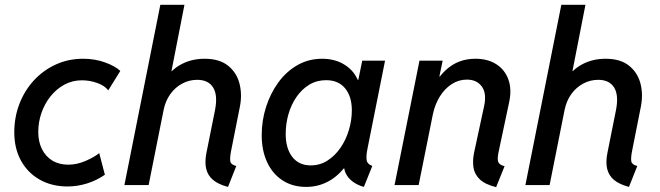

<svg xmlns="http://www.w3.org/2000/svg" viewBox="-20 -772 2753 801"><path d="M261.7 5.9Q196.8 5.9 146.7 -22Q96.7 -49.8 68.1 -100.8Q39.6 -151.9 39.6 -220.2Q39.6 -282.7 60.8 -338.1Q82 -393.6 120.8 -436Q159.7 -478.5 212.4 -502.7Q265.1 -526.9 327.1 -526.9Q376 -526.9 418 -511.7Q460 -496.6 481.9 -476.1L431.6 -395Q417 -414.6 385.7 -425.8Q354.5 -437 321.8 -437Q281.7 -437 248.3 -418.7Q214.8 -400.4 190.4 -369.6Q166 -338.9 152.8 -300.5Q139.6 -262.2 139.6 -221.2Q139.6 -181.2 154.8 -150.4Q169.9 -119.6 198 -102.3Q226.1 -85 264.6 -85Q300.8 -85 336.9 -100.6Q373 -116.2 394 -133.3L417.5 -43Q383.8 -19.5 343.5 -6.8Q303.2 5.9 261.7 5.9Z M931.2 7.8Q890.6 -2.9 868.7 -21.5Q846.7 -40 840.1 -68.1Q833.5 -96.2 841.3 -134.8L877 -312.5Q889.2 -375 869.1 -407Q849.1 -439 802.7 -439Q769.5 -439 740.2 -423.3Q710.9 -407.7 690.7 -379.6Q670.4 -351.6 662.6 -313.5L600.1 0H499L648.9 -752H749.5L695.3 -475.1H706.1L656.7 -418Q681.2 -471.2 727.8 -499Q774.4 -526.9 833.5 -526.9Q895.5 -526.9 931.4 -498Q967.3 -469.2 979 -423.8Q990.7 -378.4 981 -328.1L944.8 -146Q938 -112.3 940.9 -98.4Q943.8 -84.5 965.8 -79.6Z M1257.3 7.8Q1201.2 7.8 1159.4 -19Q1117.7 -45.9 1094.7 -94.7Q1071.8 -143.6 1071.8 -208.5Q1071.8 -268.6 1089.8 -325.4Q1107.9 -382.3 1141.1 -428Q1174.3 -473.6 1220.7 -500.2Q1267.1 -526.9 1324.2 -526.9Q1379.4 -526.9 1419.9 -500.5Q1460.4 -474.1 1476.1 -429.2L1436.5 -439H1515.1L1469.2 -411.1L1491.2 -519H1586.4L1513.2 -152.3Q1507.3 -124 1509.3 -106Q1511.2 -87.9 1533.2 -79.6L1498 7.8Q1471.7 0.5 1452.1 -13.9Q1432.6 -28.3 1422.9 -47.9Q1413.1 -67.4 1416.5 -89.4L1459.5 -69.3H1372.1L1440.4 -107.9Q1406.7 -49.8 1359.9 -21Q1313 7.8 1257.3 7.8ZM1276.4 -82Q1314.9 -82 1346.2 -102.1Q1377.4 -122.1 1400.4 -155.3Q1423.3 -188.5 1435.5 -229.5Q1447.8 -270.5 1447.8 -311.5Q1447.8 -369.6 1419.7 -403.6Q1391.6 -437.5 1340.3 -437.5Q1301.3 -437.5 1270 -418.5Q1238.8 -399.4 1216.8 -367.4Q1194.8 -335.4 1183.3 -295.4Q1171.9 -255.4 1171.9 -212.9Q1171.9 -153.3 1199.2 -117.7Q1226.6 -82 1276.4 -82Z M2049.8 8.8Q2002.9 -2.9 1981 -24.4Q1959 -45.9 1955.1 -74.2Q1951.2 -102.5 1957.5 -133.8L1999.5 -328.6Q2011.2 -381.8 1990.2 -410.9Q1969.2 -439.9 1927.7 -439.9Q1893.6 -439.9 1864.5 -421.1Q1835.4 -402.3 1814.9 -369.4Q1794.4 -336.4 1785.6 -293.9L1726.6 0H1626L1730 -519H1826.7L1813 -453.1H1830.6L1787.6 -411.1Q1818.4 -467.3 1861.8 -497.1Q1905.3 -526.9 1963.9 -526.9Q2015.1 -526.9 2050.8 -503.9Q2086.4 -481 2101.1 -439.9Q2115.7 -398.9 2104 -345.2L2061.5 -145Q2053.7 -111.3 2058.1 -97.7Q2062.5 -84 2085 -78.6Z M2604 7.8Q2563.5 -2.9 2541.5 -21.5Q2519.5 -40 2512.9 -68.1Q2506.3 -96.2 2514.2 -134.8L2549.8 -312.5Q2562 -375 2542 -407Q2522 -439 2475.6 -439Q2442.4 -439 2413.1 -423.3Q2383.8 -407.7 2363.5 -379.6Q2343.3 -351.6 2335.4 -313.5L2272.9 0H2171.9L2321.8 -752H2422.4L2368.2 -475.1H2378.9L2329.6 -418Q2354 -471.2 2400.6 -499Q2447.3 -526.9 2506.3 -526.9Q2568.4 -526.9 2604.2 -498Q2640.1 -469.2 2651.9 -423.8Q2663.6 -378.4 2653.8 -328.1L2617.7 -146Q2610.8 -112.3 2613.8 -98.4Q2616.7 -84.5 2638.7 -79.6Z"/></svg>

Font: Reddit Sans Medium
Style: Italic
Weight: 500
Italic angle: -11.25°
Designer: Stephen Hutchings
Version: Version 1.013